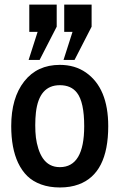

<svg xmlns="http://www.w3.org/2000/svg" viewBox="-20 -806 519 835"><path d="M256.3 -545.4 295.4 -667.5H259.3V-786.1H378.4V-689.9L304.2 -545.4ZM104.5 -545.4 143.6 -667.5H107.4V-786.1H226.6V-689.9L152.3 -545.4ZM136.2 -316.9Q133.3 -291 133.3 -261.2Q133.3 -231.4 136.2 -207.5Q139.2 -183.6 146.7 -159.7Q154.3 -135.7 166 -118.2Q192.4 -79.1 240.2 -79.1Q346.2 -79.1 346.2 -257.3Q346.2 -361.8 314.9 -402.3Q289.6 -435.5 240.2 -435.5Q149.9 -435.5 136.2 -316.9ZM28.8 -257.8Q28.8 -379.9 85.2 -451.9Q141.6 -523.9 240.2 -523.9Q305.7 -523.9 353.5 -490.7Q450.7 -422.9 450.7 -257.3Q450.7 -50.8 321.8 -3.9Q286.1 9.3 240.5 9.3Q194.8 9.3 158.7 -3.9Q122.6 -17.1 98.6 -40.5Q74.7 -64 58.6 -98.1Q28.8 -161.6 28.8 -257.8Z"/></svg>

Font: News Cycle
Style: Bold
Weight: 700
Version: Version 0.5.1